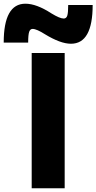

<svg xmlns="http://www.w3.org/2000/svg" viewBox="-96 -1016 520 1036"><path d="M75 0V-730H253V0ZM287 -780Q258 -780 223 -793Q188 -806 147 -831Q125 -845 108 -852.5Q91 -860 80 -860Q67 -860 61.5 -844.5Q56 -829 56 -786H-76Q-76 -996 41 -996Q71 -996 106 -983Q141 -970 181 -944Q204 -930 220.5 -923Q237 -916 248 -916Q262 -916 267 -931.5Q272 -947 272 -989H404Q404 -780 287 -780Z"/></svg>

Font: M PLUS 1 ExtraBold
Style: Regular
Weight: 800
Designer: Coji Morishita
Foundry: UNDERFOREST DESIGN
Version: Version 1.001